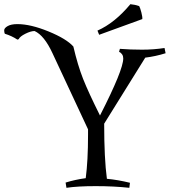

<svg xmlns="http://www.w3.org/2000/svg" viewBox="-186 -888 810 916"><path d="M493 -797 287 -722 279 -742Q361 -778 436 -868Q458 -866 478 -859Q483 -850 488.5 -828.5Q494 -807 493 -797ZM234 -245V-271L64 -635Q25 -719 -21 -740Q-39 -740 -65 -727Q-91 -714 -97 -701L-103 -699Q-130 -717 -163 -727Q-166 -733 -166 -743.5Q-166 -754 -149.5 -763.5Q-133 -773 -103 -773Q-40 -773 45.5 -738Q131 -703 164 -666Q185 -576 210.5 -511.5Q236 -447 291 -337Q402 -554 402 -609Q402 -631 382 -641L386 -655Q436 -651 491.5 -651Q547 -651 599 -659L604 -634Q556 -619 507 -613L311 -298Q311 -131 324 -35Q377 -30 434 -16L431 8Q357 0 270.5 0Q184 0 131 8L127 -17Q172 -31 223 -38Q234 -120 234 -245Z"/></svg>

Font: Almendra SC
Style: Regular
Weight: 400
Designer: Ana Sanfelippo
Foundry: Ana Sanfelippo
Version: Version 1.002